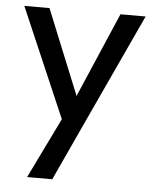

<svg xmlns="http://www.w3.org/2000/svg" viewBox="-50 -518 614 760"><g transform="rotate(5 257.0 -138.0)"><path d="M86 199H186L276 4L498 -475H398L253 -138L116 -475H16L203 -41Z"/></g></svg>

Font: Outfit
Style: Regular
Weight: 400
Designer: Rodrigo Fuenzalida
Foundry: fragTYPE
Version: Version 1.100;gftools[0.9.27]